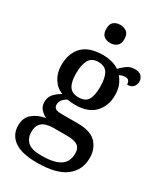

<svg xmlns="http://www.w3.org/2000/svg" viewBox="-241 -859 1027 1194"><g transform="rotate(30 272.0 -262.0)"><path d="M232 239Q124 239 70.5 201.5Q17 164 17 95Q17 39 55 8.5Q93 -22 145 -30Q123 -40 104 -60Q85 -80 85 -113Q85 -144 103 -166.5Q121 -189 157 -210Q113 -227 87.5 -268Q62 -309 62 -362Q62 -449 110 -498Q158 -547 257 -547Q294 -547 325.5 -537.5Q357 -528 373 -515Q389 -533 414 -551.5Q439 -570 473 -570Q504 -570 519 -554Q534 -538 534 -516Q534 -495 521 -478.5Q508 -462 477 -462Q477 -476 470 -487Q463 -498 444 -498Q431 -498 421.5 -495Q412 -492 403 -487Q421 -466 433 -437Q445 -408 445 -365Q445 -290 398.5 -240.5Q352 -191 257 -191Q245 -191 229 -192.5Q213 -194 203 -196Q185 -187 172 -172Q159 -157 159 -136Q159 -118 170.5 -109Q182 -100 218 -100H332Q424 -100 464 -58Q504 -16 504 50Q504 138 437.5 188.5Q371 239 232 239ZM254 -242Q302 -242 320.5 -272.5Q339 -303 339 -365Q339 -429 320 -462Q301 -495 253 -495Q206 -495 186.5 -461Q167 -427 167 -364Q167 -303 187 -272.5Q207 -242 254 -242ZM234 187Q302 187 341 172.5Q380 158 396 132Q412 106 412 72Q412 31 387.5 15.5Q363 0 316 0H213Q187 0 163 7Q139 14 123.5 33.5Q108 53 108 91Q108 133 135.5 160Q163 187 234 187ZM256 -633Q228 -633 209.5 -648Q191 -663 191 -698Q191 -734 209.5 -748.5Q228 -763 256 -763Q282 -763 301.5 -748.5Q321 -734 321 -698Q321 -663 301.5 -648Q282 -633 256 -633Z"/></g></svg>

Font: Noto Serif Sinhala Medium
Style: Regular
Weight: 500
Designer: Jelle Bosma - Monotype Design Team
Foundry: Monotype Imaging Inc.
Version: Version 2.007; ttfautohint (v1.8.4.7-5d5b)